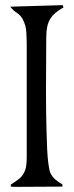

<svg xmlns="http://www.w3.org/2000/svg" viewBox="-20 -728 287 747"><path d="M20 -702Q71 -704 122 -705Q173 -706 224 -708L227 -699Q189 -678 174.5 -653Q160 -628 160 -584L159 -392Q159 -379 159 -351.5Q159 -324 159.5 -289.5Q160 -255 161 -217.5Q162 -180 163.5 -147Q165 -114 168.5 -89Q172 -64 176 -55Q184 -39 196 -29Q208 -19 223 -10V-2L50 -1Q43 -1 36 -1Q29 -1 22 -2V-10Q40 -21 52 -30.5Q64 -40 71 -51.5Q78 -63 81 -77.5Q84 -92 84 -114V-548Q84 -574 82.5 -601.5Q81 -629 69 -652Q61 -668 45.5 -678Q30 -688 20 -702Z"/></svg>

Font: Germanica
Style: Regular
Weight: 400
Designer: Peter Wiegel
Foundry: Peter Wiegel